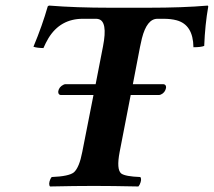

<svg xmlns="http://www.w3.org/2000/svg" viewBox="-20 -673 774 695"><path d="M413.1 -123Q400.9 -59.6 418.9 -44.9Q433.6 -34.2 487.8 -32.2Q494.6 -23.9 485.4 -4.4Q482.9 0 481 2Q384.3 0 319.8 0Q253.9 0 161.1 2Q154.3 -6.3 162.6 -25.4Q165 -29.8 167 -32.2Q230 -34.7 247.6 -49.3Q267.1 -66.9 277.8 -123L318.4 -329.1H199.2Q189.9 -330.6 190.9 -342.8Q193.8 -358.4 209.5 -366.2Q212.9 -367.7 214.8 -368.2H326.2L353 -505.9Q370.6 -596.2 335.9 -604Q332 -605 327.1 -605H279.8Q198.2 -605 155.3 -534.7Q145.5 -518.1 137.2 -499Q112.8 -499.5 101.1 -503.9Q133.3 -581.1 152.8 -649.9Q154.3 -651.9 158.2 -652.8Q254.4 -645 379.9 -645H515.1Q643.1 -645 731.9 -652.8Q733.4 -651.4 733.9 -649.9Q722.2 -584 719.2 -506.8Q707.5 -502 680.2 -502Q679.2 -583.5 619.1 -599.6Q599.1 -605 571.8 -605H549.8Q511.7 -605 493.7 -534.2Q490.2 -520 486.8 -502.9L460.9 -368.2H571.8Q582 -367.2 581.1 -355Q577.6 -337.4 562 -330.6Q558.1 -329.1 555.2 -329.1H453.1Z"/></svg>

Font: Linux Libertine Capitals O
Style: Bold Italic Samll Caps
Weight: 400
Italic angle: -12°
Designer: Philipp H. Poll
Foundry: Philipp H. Poll
Version: Version 5.0.4